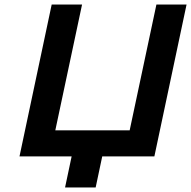

<svg xmlns="http://www.w3.org/2000/svg" viewBox="-20 -690 843 847"><path d="M66 0H296L267 137H402L431 0H661L803 -670H670L552 -115H224L342 -670H208Z"/></svg>

Font: LT Wave Text Bold Italic
Style: Regular
Weight: 700
Designer: Daniel Lyons
Version: Version 2.5 (Glyphs App)